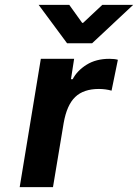

<svg xmlns="http://www.w3.org/2000/svg" viewBox="-20 -770 568 790"><path d="M148 -528H285L272 -444H279Q297 -479 336 -503.5Q375 -528 430 -528Q452 -528 465 -524L439 -397Q414 -404 387 -404Q324 -404 289.5 -371Q255 -338 242 -264L198 0H61ZM265 -750 318 -676H322L401 -750H528L359 -592H256L139 -750Z"/></svg>

Font: Be Vietnam
Style: Bold Italic
Weight: 700
Italic angle: -9.66701°
Designer: Gabriel Lam
Foundry: TypeRant
Version: Version 3.000